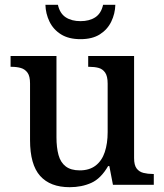

<svg xmlns="http://www.w3.org/2000/svg" viewBox="-20 -769 684 799"><path d="M270 10Q189 10 147 -37Q105 -84 105 -186V-422Q105 -452 94.5 -466.5Q84 -481 67 -486Q50 -491 27 -491H24V-536H215V-198Q215 -155 223.5 -124Q232 -93 253.5 -76.5Q275 -60 312 -60Q352 -60 378 -80Q404 -100 416 -136Q428 -172 428 -219V-421Q428 -452 417.5 -467Q407 -482 390 -486.5Q373 -491 351 -491H347V-536H538V-111Q538 -82 548.5 -68Q559 -54 577 -49.5Q595 -45 616 -45H620V0H450L435 -78H430Q400 -26 360 -8Q320 10 270 10ZM315 -606Q266 -606 234 -626Q202 -646 186 -679Q170 -712 169 -749H221Q229 -713 253.5 -697Q278 -681 315 -681Q352 -681 376.5 -697Q401 -713 409 -749H460Q459 -712 443 -679Q427 -646 395.5 -626Q364 -606 315 -606Z"/></svg>

Font: Noto Serif Khmer Medium
Style: Regular
Weight: 500
Version: Version 2.003